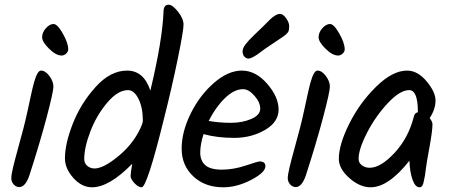

<svg xmlns="http://www.w3.org/2000/svg" viewBox="-20 -811 1922 816"><path d="M270 -601Q270 -591 261 -583Q252 -575 242 -575Q218 -575 188.5 -604Q159 -633 159 -653Q159 -673 175 -691Q191 -709 207.5 -709Q224 -709 247 -668.5Q270 -628 270 -601ZM154 -511Q173 -511 190 -488Q207 -465 207 -443Q207 -421 178 -311.5Q149 -202 105 -66Q88 -16 62 -16Q48 -16 38 -27.5Q28 -39 28 -53.5Q28 -68 35.5 -99.5Q43 -131 57.5 -183.5Q72 -236 80.5 -269Q89 -302 98 -343.5Q107 -385 112.5 -410.5Q118 -436 125 -462Q139 -511 154 -511Z M697 -791Q713 -791 736.5 -761.5Q760 -732 760 -706Q760 -680 735 -558.5Q710 -437 677 -307Q605 -15 582 -15Q568 -15 551.5 -32.5Q535 -50 535 -63Q535 -76 542 -115Q444 -15 371 -15Q327 -15 291.5 -55Q256 -95 256 -138Q256 -200 289.5 -285.5Q323 -371 386 -441Q449 -511 520 -511Q591 -511 619 -426Q670 -638 675 -761Q675 -791 697 -791ZM587 -300Q587 -354 568.5 -391Q550 -428 524 -428Q481 -428 436 -375Q391 -322 364.5 -253.5Q338 -185 338 -135Q338 -117 351 -106Q364 -95 382 -95Q421 -95 487.5 -151Q554 -207 584 -283L587 -295Z M1177 -651Q1143 -628 1124 -615.5Q1105 -603 1092 -593Q1079 -583 1073 -579Q1047 -562 1036.5 -562Q1026 -562 1018.5 -570.5Q1011 -579 1011 -592.5Q1011 -606 1023 -622Q1035 -638 1059.5 -661.5Q1084 -685 1099 -699.5Q1114 -714 1121.5 -722Q1129 -730 1139 -738Q1157 -752 1170 -752Q1183 -752 1196 -733.5Q1209 -715 1209 -700.5Q1209 -686 1206.5 -679Q1204 -672 1194.5 -664Q1185 -656 1177 -651ZM845 -241Q831 -197 831 -162.5Q831 -128 852.5 -109Q874 -90 923 -90Q972 -90 1024.5 -107.5Q1077 -125 1082 -125Q1108 -125 1108 -105Q1108 -78 1047.5 -46.5Q987 -15 929 -15Q851 -15 801.5 -61.5Q752 -108 752 -179Q752 -250 790 -327.5Q828 -405 888.5 -458Q949 -511 1008 -511Q1067 -511 1115.5 -455Q1164 -399 1164 -345.5Q1164 -292 1106 -258.5Q1048 -225 975.5 -225Q903 -225 845 -241ZM867 -297Q912 -289 961 -289Q1010 -289 1048 -305.5Q1086 -322 1086 -349Q1086 -376 1061.5 -404Q1037 -432 1013 -432Q975 -432 935.5 -393.5Q896 -355 867 -297Z M1445 -601Q1445 -591 1436 -583Q1427 -575 1417 -575Q1393 -575 1363.5 -604Q1334 -633 1334 -653Q1334 -673 1350 -691Q1366 -709 1382.5 -709Q1399 -709 1422 -668.5Q1445 -628 1445 -601ZM1329 -511Q1348 -511 1365 -488Q1382 -465 1382 -443Q1382 -421 1353 -311.5Q1324 -202 1280 -66Q1263 -16 1237 -16Q1223 -16 1213 -27.5Q1203 -39 1203 -53.5Q1203 -68 1210.5 -99.5Q1218 -131 1232.5 -183.5Q1247 -236 1255.5 -269Q1264 -302 1273 -343.5Q1282 -385 1287.5 -410.5Q1293 -436 1300 -462Q1314 -511 1329 -511Z M1806 -309Q1818 -294 1818 -283Q1818 -255 1805.5 -187Q1793 -119 1790.5 -98Q1788 -77 1786 -64.5Q1784 -52 1781 -40Q1777 -15 1763 -15Q1745 -15 1733.5 -46.5Q1722 -78 1720 -128Q1631 -15 1555 -15Q1509 -15 1464.5 -54.5Q1420 -94 1420 -136Q1420 -196 1464 -284.5Q1508 -373 1578 -442Q1648 -511 1710 -511Q1755 -511 1793 -465.5Q1831 -420 1831 -383.5Q1831 -347 1806 -309ZM1756 -335Q1756 -428 1719 -428Q1680 -428 1628 -372.5Q1576 -317 1540 -247Q1504 -177 1504 -136Q1504 -119 1518 -108.5Q1532 -98 1551 -98Q1598 -98 1657 -161.5Q1716 -225 1739 -316Q1742 -331 1756 -334Z"/></svg>

Font: Kalam
Style: Regular
Weight: 400
Designer: Lipi Raval (Devanagari and Latin), Jonny Pinhorn (Latin)
Foundry: Indian Type Foundry
Version: Version 2.001;PS 1.0;hotconv 1.0.79;makeotf.lib2.5.61930; tt